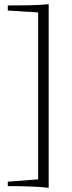

<svg xmlns="http://www.w3.org/2000/svg" viewBox="-20 -759 341 911"><path d="M161 92V-700L17 -709V-733Q66 -733 117.5 -734Q169 -735 211 -739V132Q163 127 114.5 125.5Q66 124 17 124V103Z"/></svg>

Font: Aref Ruqaa Ink
Style: Bold
Weight: 700
Designer: Abdullah Aref
Version: Version 1.005